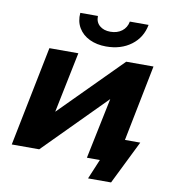

<svg xmlns="http://www.w3.org/2000/svg" viewBox="-92 -832 922 1019"><g transform="rotate(10 369.0 -322.0)"><path d="M21 0 129 -538H285L218 -211L543 -538H690L583 0H426L494 -328L169 0ZM423 -599Q373 -599 334 -617.5Q295 -636 274.5 -670.5Q254 -705 258 -751H353Q352 -718 374 -699Q396 -680 432 -680Q469 -680 494 -699Q519 -718 525 -751H626Q613 -681 558 -640Q503 -599 423 -599ZM451 107 511 -36 598 0H426L455 -128H691L575 107Z"/></g></svg>

Font: MOST Montserrat
Style: Bold Italic
Weight: 700
Italic angle: -11.3°
Designer: Julieta Ulanovsky
Foundry: Julieta Ulanovsky
Version: Version 8.000;March 11, 2024;FontCreator 15.0.0.2926 64-bit